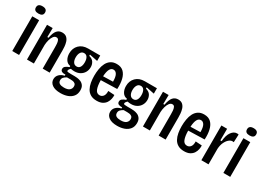

<svg xmlns="http://www.w3.org/2000/svg" viewBox="-16 -1537 3465 2528"><g transform="rotate(30 1717.0 -273.5)"><path d="M60 0V-528H164V0ZM111 -599Q42 -599 42 -654Q42 -710 111 -710Q181 -710 181 -654Q181 -599 111 -599Z M284 0V-528H370L368 -390H386Q401 -471 431 -506Q461 -541 510 -541Q554 -541 578.5 -518.5Q603 -496 613.5 -462Q624 -428 626.5 -394.5Q629 -361 629 -338V0H523V-321Q523 -347 521 -376.5Q519 -406 509 -427Q499 -448 475 -448Q449 -448 430.5 -423Q412 -398 401.5 -360Q391 -322 389 -282V0Z M885 163Q802 163 758 131.5Q714 100 714 49Q714 7 743 -23Q772 -53 822 -64V-81Q788 -79 767 -89.5Q746 -100 746 -126Q746 -152 767 -167.5Q788 -183 820 -194V-211Q774 -217 749.5 -256.5Q725 -296 725 -350Q725 -428 774.5 -478Q824 -528 909 -528H1093V-446L970 -471V-452Q1020 -439 1041 -406Q1062 -373 1062 -332Q1062 -288 1042 -253Q1022 -218 985.5 -197.5Q949 -177 900 -177Q889 -177 874 -178.5Q859 -180 846 -183Q829 -167 824 -157.5Q819 -148 819 -142Q819 -129 834 -126.5Q849 -124 877 -124H935Q949 -124 975.5 -121.5Q1002 -119 1029.5 -108Q1057 -97 1076.5 -71Q1096 -45 1096 1Q1096 56 1067.5 92Q1039 128 991.5 145.5Q944 163 885 163ZM895 -247Q928 -247 945 -274Q962 -301 962 -347Q962 -394 945 -422Q928 -450 895 -450Q861 -450 843 -421Q825 -392 825 -347Q825 -302 843 -274.5Q861 -247 895 -247ZM889 77Q946 77 971.5 54.5Q997 32 997 -1Q997 -30 981 -42.5Q965 -55 945 -57.5Q925 -60 911 -60H858Q828 -44 813 -26.5Q798 -9 798 16Q798 49 822 63Q846 77 889 77Z M1348 12Q1291 12 1253.5 -10Q1216 -32 1195 -70.5Q1174 -109 1165.5 -157.5Q1157 -206 1157 -258Q1157 -311 1165.5 -362Q1174 -413 1194.5 -453Q1215 -493 1250.5 -517Q1286 -541 1340 -541Q1406 -541 1444 -504Q1482 -467 1497 -403Q1512 -339 1507 -258L1261 -251Q1262 -165 1281 -117.5Q1300 -70 1345 -70Q1378 -70 1399 -96.5Q1420 -123 1418 -177L1514 -171Q1516 -144 1509.5 -112Q1503 -80 1485 -52Q1467 -24 1433.5 -6Q1400 12 1348 12ZM1339 -455Q1270 -455 1262 -310L1411 -314Q1411 -387 1391.5 -421Q1372 -455 1339 -455Z M1747 163Q1664 163 1620 131.5Q1576 100 1576 49Q1576 7 1605 -23Q1634 -53 1684 -64V-81Q1650 -79 1629 -89.5Q1608 -100 1608 -126Q1608 -152 1629 -167.5Q1650 -183 1682 -194V-211Q1636 -217 1611.5 -256.5Q1587 -296 1587 -350Q1587 -428 1636.5 -478Q1686 -528 1771 -528H1955V-446L1832 -471V-452Q1882 -439 1903 -406Q1924 -373 1924 -332Q1924 -288 1904 -253Q1884 -218 1847.5 -197.5Q1811 -177 1762 -177Q1751 -177 1736 -178.5Q1721 -180 1708 -183Q1691 -167 1686 -157.5Q1681 -148 1681 -142Q1681 -129 1696 -126.5Q1711 -124 1739 -124H1797Q1811 -124 1837.5 -121.5Q1864 -119 1891.5 -108Q1919 -97 1938.5 -71Q1958 -45 1958 1Q1958 56 1929.5 92Q1901 128 1853.5 145.5Q1806 163 1747 163ZM1757 -247Q1790 -247 1807 -274Q1824 -301 1824 -347Q1824 -394 1807 -422Q1790 -450 1757 -450Q1723 -450 1705 -421Q1687 -392 1687 -347Q1687 -302 1705 -274.5Q1723 -247 1757 -247ZM1751 77Q1808 77 1833.5 54.5Q1859 32 1859 -1Q1859 -30 1843 -42.5Q1827 -55 1807 -57.5Q1787 -60 1773 -60H1720Q1690 -44 1675 -26.5Q1660 -9 1660 16Q1660 49 1684 63Q1708 77 1751 77Z M2047 0V-528H2133L2131 -390H2149Q2164 -471 2194 -506Q2224 -541 2273 -541Q2317 -541 2341.5 -518.5Q2366 -496 2376.5 -462Q2387 -428 2389.5 -394.5Q2392 -361 2392 -338V0H2286V-321Q2286 -347 2284 -376.5Q2282 -406 2272 -427Q2262 -448 2238 -448Q2212 -448 2193.5 -423Q2175 -398 2164.5 -360Q2154 -322 2152 -282V0Z M2677 12Q2620 12 2582.5 -10Q2545 -32 2524 -70.5Q2503 -109 2494.5 -157.5Q2486 -206 2486 -258Q2486 -311 2494.5 -362Q2503 -413 2523.5 -453Q2544 -493 2579.5 -517Q2615 -541 2669 -541Q2735 -541 2773 -504Q2811 -467 2826 -403Q2841 -339 2836 -258L2590 -251Q2591 -165 2610 -117.5Q2629 -70 2674 -70Q2707 -70 2728 -96.5Q2749 -123 2747 -177L2843 -171Q2845 -144 2838.5 -112Q2832 -80 2814 -52Q2796 -24 2762.5 -6Q2729 12 2677 12ZM2668 -455Q2599 -455 2591 -310L2740 -314Q2740 -387 2720.5 -421Q2701 -455 2668 -455Z M2935 0V-528H3022L3021 -351H3041Q3048 -443 3083.5 -492Q3119 -541 3167 -541Q3173 -541 3179 -540Q3185 -539 3191 -538L3186 -419Q3177 -421 3166 -421Q3139 -421 3112 -397.5Q3085 -374 3066 -332.5Q3047 -291 3044 -237V0Z M3270 0V-528H3374V0ZM3321 -599Q3252 -599 3252 -654Q3252 -710 3321 -710Q3391 -710 3391 -654Q3391 -599 3321 -599Z"/></g></svg>

Font: Bricolage Grotesque 10pt Condensed Medium
Style: Regular
Weight: 500
Width: 3
Designer: Mathieu Triay
Foundry: Atelier Triay
Version: Version 1.000; ttfautohint (v1.8.4.7-5d5b);gftools[0.9.32]